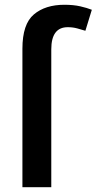

<svg xmlns="http://www.w3.org/2000/svg" viewBox="-20 -785 405 805"><path d="M264 -671Q285 -671 303.5 -666Q322 -661 338 -656L365 -744Q345 -752 316.5 -758.5Q288 -765 250 -765Q170 -765 122 -724.5Q74 -684 74 -581V0H195V-578Q195 -671 264 -671Z"/></svg>

Font: Noto Sans Display Medium
Style: Regular
Weight: 500
Designer: Monotype Design Team
Foundry: Monotype Imaging Inc.
Version: Version 1.900